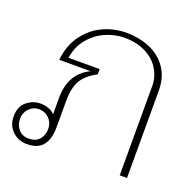

<svg xmlns="http://www.w3.org/2000/svg" viewBox="-106 -673 804 793"><g transform="rotate(20 296.5 -276.5)"><path d="M0 -79Q0 -124 27.5 -145.5Q55 -167 86 -167Q105 -167 122 -161Q139 -155 150 -143V-214Q150 -323 235 -363H97Q104 -429 137.5 -474Q171 -519 219 -541Q267 -563 320 -563Q376 -563 423 -543.5Q470 -524 498.5 -483.5Q527 -443 527 -384V0H495V-393Q495 -432 474.5 -466Q454 -500 414 -520.5Q374 -541 319 -541Q280 -541 239.5 -524Q199 -507 168.5 -471.5Q138 -436 130 -384H267V-361Q220 -336 201 -303.5Q182 -271 182 -213V-97Q182 -47 160.5 -18.5Q139 10 89 10Q52 10 26 -15Q0 -40 0 -79ZM152 -79Q152 -106 133.5 -124.5Q115 -143 89 -143Q64 -143 46 -124.5Q28 -106 28 -79Q28 -52 44.5 -33Q61 -14 89 -14Q120 -14 136 -32.5Q152 -51 152 -79Z"/></g></svg>

Font: Taviraj Thin
Style: Regular
Weight: 250
Designer: Katatrad Team
Foundry: CadsonDemak
Version: Version 1.001